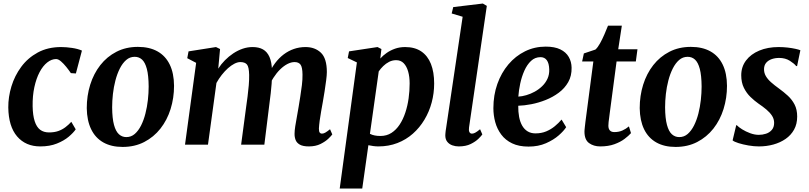

<svg xmlns="http://www.w3.org/2000/svg" viewBox="-20 -838 4686 1112"><path d="M213.5 10Q128.5 10 79 -48Q29.5 -106 28 -215.5Q27.5 -276 46.2 -337.8Q65 -399.5 103 -451Q141 -502.5 199 -534Q257 -565.5 334 -565.5Q363 -565.5 397 -560.5Q431 -555.5 454.5 -545L419.5 -412.5L390.5 -414.5Q379 -431.5 363.8 -450.5Q348.5 -469.5 333 -482.8Q317.5 -496 305 -496Q278.5 -496 253.5 -476.2Q228.5 -456.5 209.2 -420Q190 -383.5 179 -333.2Q168 -283 169 -222.5Q170 -169.5 181 -135.8Q192 -102 212.5 -86.5Q233 -71 264 -71Q294.5 -71 317.8 -79.2Q341 -87.5 359.2 -101.5Q377.5 -115.5 393 -132.5L418.5 -89Q405.5 -69.5 378 -46.2Q350.5 -23 309.2 -6.5Q268 10 213.5 10Z M778.5 -566.5Q845.5 -566.5 892 -540.5Q938.5 -514.5 963 -464.2Q987.5 -414 988 -341Q988 -270.5 968 -206.5Q948 -142.5 909.2 -93.2Q870.5 -44 815.2 -15.5Q760 13 690 13Q624.5 13 578.2 -13.2Q532 -39.5 507.8 -89.8Q483.5 -140 482.5 -211.5Q482.5 -283.5 502.5 -347.5Q522.5 -411.5 561 -460.8Q599.5 -510 654.5 -538.2Q709.5 -566.5 778.5 -566.5ZM760 -509Q732 -509 710.8 -490.5Q689.5 -472 674 -441.2Q658.5 -410.5 648.5 -372.2Q638.5 -334 634 -293.8Q629.5 -253.5 629.5 -216.5Q630 -152.5 640.2 -114.8Q650.5 -77 668.8 -60.5Q687 -44 711.5 -44Q739.5 -44 760.5 -62.2Q781.5 -80.5 797 -111.2Q812.5 -142 822.2 -180.2Q832 -218.5 836.5 -259Q841 -299.5 841 -337Q840.5 -401.5 830.5 -439Q820.5 -476.5 802.8 -492.8Q785 -509 760 -509Z M1254.5 -554 1244 -440.5Q1260.5 -466.5 1282.8 -489Q1305 -511.5 1331 -528.8Q1357 -546 1385.2 -555.8Q1413.5 -565.5 1443 -565.5Q1479 -565.5 1503.2 -551.8Q1527.5 -538 1540.8 -508Q1554 -478 1555.5 -427.5Q1556 -420.5 1555.8 -412.5Q1555.5 -404.5 1555 -396Q1554.5 -387.5 1553.5 -379L1534.5 -405Q1551 -442.5 1573.2 -472.2Q1595.5 -502 1623 -522.8Q1650.5 -543.5 1682.2 -554.5Q1714 -565.5 1749.5 -565.5Q1804 -565.5 1838.5 -532.8Q1873 -500 1873 -420.5Q1873 -403 1869 -372.5Q1865 -342 1859.8 -308.2Q1854.5 -274.5 1849.5 -246.5Q1845 -221.5 1840 -193.5Q1835 -165.5 1831.5 -139.5Q1828 -113.5 1827 -93.5Q1827 -76 1831.8 -70Q1836.5 -64 1844 -64Q1853.5 -64 1863.8 -69.8Q1874 -75.5 1891.5 -89.5L1904.5 -59.5Q1899 -51.5 1882 -35Q1865 -18.5 1836.5 -4.2Q1808 10 1769 10Q1734.5 10 1716.2 -0.5Q1698 -11 1691.8 -28Q1685.5 -45 1686 -64Q1686 -81 1690 -106.8Q1694 -132.5 1699.5 -161.8Q1705 -191 1709.5 -219Q1714 -246.5 1719.2 -279.2Q1724.5 -312 1728.5 -345Q1732.5 -378 1732 -406.5Q1731.5 -449 1720.5 -463.8Q1709.5 -478.5 1686 -478.5Q1666.5 -478.5 1645 -467.5Q1623.5 -456.5 1602.5 -436Q1581.5 -415.5 1563.8 -387.8Q1546 -360 1534 -326.5L1556 -403.5Q1555.5 -380.5 1553.2 -353.2Q1551 -326 1548 -298.2Q1545 -270.5 1541.5 -246L1511 0H1376.5L1405.5 -218Q1409.5 -246 1413.8 -278.8Q1418 -311.5 1420.8 -344Q1423.5 -376.5 1423 -404.5Q1422 -450.5 1410.2 -464.5Q1398.5 -478.5 1371.5 -478.5Q1356 -478.5 1337.5 -469Q1319 -459.5 1300.2 -442.8Q1281.5 -426 1264.2 -404Q1247 -382 1233.5 -357.5L1184.5 0H1051.5L1116 -474L1064.5 -501L1072 -540.5L1231 -565.5Z M1947.5 254 2047 -476.5 1994 -502 2001.5 -540.5 2166.5 -565.5 2189 -554 2182.5 -499Q2198 -516.5 2219.5 -531.5Q2241 -546.5 2267.8 -556Q2294.5 -565.5 2326.5 -565.5Q2382.5 -565.5 2419.8 -540.2Q2457 -515 2475.8 -467.8Q2494.5 -420.5 2494.5 -354.5Q2494.5 -298 2480.2 -244.5Q2466 -191 2438.2 -144.8Q2410.5 -98.5 2371.2 -63.8Q2332 -29 2281.5 -9.5Q2231 10 2171.5 10Q2157.5 10 2142.5 8Q2127.5 6 2113.5 3L2078 254ZM2122.5 -63Q2135 -56.5 2150 -53.5Q2165 -50.5 2183.5 -50.5Q2219.5 -50.5 2247 -68.2Q2274.5 -86 2294.5 -116.2Q2314.5 -146.5 2327.5 -185.8Q2340.5 -225 2346.5 -268.2Q2352.5 -311.5 2352.5 -354.5Q2352.5 -393.5 2343.8 -424Q2335 -454.5 2318 -472Q2301 -489.5 2274.5 -489.5Q2252.5 -489.5 2233.5 -479.8Q2214.5 -470 2199.5 -455.2Q2184.5 -440.5 2173.5 -424.5Z M2696.5 -100Q2694 -83 2698.5 -73.5Q2703 -64 2713.5 -64Q2721.5 -64 2731.5 -69Q2741.5 -74 2760.5 -89.5L2773.5 -59.5Q2768 -51 2751.2 -34.5Q2734.5 -18 2706.2 -4Q2678 10 2636.5 10Q2618 10 2600 3.8Q2582 -2.5 2570.5 -16.8Q2559 -31 2559 -54.5Q2559 -59.5 2559.8 -66.5Q2560.5 -73.5 2561.2 -80.2Q2562 -87 2563 -91.5L2659.5 -741L2596 -760L2605 -797L2776.5 -817.5L2799.5 -804Z M3259 -101.5Q3246 -80.5 3216.2 -54.2Q3186.5 -28 3142.2 -8.5Q3098 11 3041 11Q2985 11 2946 -7.8Q2907 -26.5 2883 -58.8Q2859 -91 2848.2 -130.8Q2837.5 -170.5 2837.5 -211.5Q2837.5 -287 2860.5 -351.8Q2883.5 -416.5 2924.5 -465Q2965.5 -513.5 3020.8 -540.8Q3076 -568 3140.5 -568Q3192.5 -568 3225.2 -552Q3258 -536 3274 -508.2Q3290 -480.5 3290.5 -446Q3291.5 -398.5 3271 -362.5Q3250.5 -326.5 3216.2 -301Q3182 -275.5 3140.5 -259Q3099 -242.5 3057.5 -234.5Q3016 -226.5 2981.5 -225.5Q2981 -190.5 2986.5 -161.2Q2992 -132 3004.2 -110.5Q3016.5 -89 3035.8 -77.2Q3055 -65.5 3081 -65.5Q3116 -65.5 3143.8 -77.2Q3171.5 -89 3193.5 -107.2Q3215.5 -125.5 3232.5 -145.5ZM3110.5 -507Q3078.5 -507 3055.5 -485.2Q3032.5 -463.5 3017 -428.8Q3001.5 -394 2993 -354.2Q2984.5 -314.5 2982 -278.5Q3003.5 -279.5 3028.2 -286.8Q3053 -294 3076.8 -307Q3100.5 -320 3120 -338.8Q3139.5 -357.5 3150.8 -382Q3162 -406.5 3161 -436Q3160 -471.5 3147 -489.2Q3134 -507 3110.5 -507Z M3511.5 -183.5Q3509.5 -167 3507.8 -154.2Q3506 -141.5 3504.8 -131Q3503.5 -120.5 3503.5 -110Q3503.5 -92 3512.2 -82.5Q3521 -73 3538 -73Q3564 -73 3584.8 -82.2Q3605.5 -91.5 3622.5 -106L3634.5 -67Q3621 -51.5 3597.2 -33.5Q3573.5 -15.5 3538.5 -2.8Q3503.5 10 3456 10Q3418.5 10 3391.8 -9.2Q3365 -28.5 3365 -76Q3365 -79.5 3365.5 -85.5Q3366 -91.5 3367.2 -102.5Q3368.5 -113.5 3370.5 -131.5Q3372.5 -149.5 3376.5 -177L3416.5 -482H3351.5L3361.5 -528.5L3428.5 -551Q3442 -563 3455.2 -587Q3468.5 -611 3480.5 -638.8Q3492.5 -666.5 3501.5 -689.5H3581.5L3560.5 -552.5H3672L3662.5 -482H3551Z M3981 -566.5Q4048 -566.5 4094.5 -540.5Q4141 -514.5 4165.5 -464.2Q4190 -414 4190.5 -341Q4190.5 -270.5 4170.5 -206.5Q4150.5 -142.5 4111.8 -93.2Q4073 -44 4017.8 -15.5Q3962.5 13 3892.5 13Q3827 13 3780.8 -13.2Q3734.5 -39.5 3710.2 -89.8Q3686 -140 3685 -211.5Q3685 -283.5 3705 -347.5Q3725 -411.5 3763.5 -460.8Q3802 -510 3857 -538.2Q3912 -566.5 3981 -566.5ZM3962.5 -509Q3934.5 -509 3913.2 -490.5Q3892 -472 3876.5 -441.2Q3861 -410.5 3851 -372.2Q3841 -334 3836.5 -293.8Q3832 -253.5 3832 -216.5Q3832.5 -152.5 3842.8 -114.8Q3853 -77 3871.2 -60.5Q3889.5 -44 3914 -44Q3942 -44 3963 -62.2Q3984 -80.5 3999.5 -111.2Q4015 -142 4024.8 -180.2Q4034.5 -218.5 4039 -259Q4043.5 -299.5 4043.5 -337Q4043 -401.5 4033 -439Q4023 -476.5 4005.2 -492.8Q3987.5 -509 3962.5 -509Z M4596.5 -455.5H4591Q4581 -469 4554.8 -485.8Q4528.5 -502.5 4492.5 -502.5Q4469 -502.5 4449.2 -495.5Q4429.5 -488.5 4417.5 -474.5Q4405.5 -460.5 4405 -438.5Q4404.5 -416.5 4415.2 -397.8Q4426 -379 4445.8 -361.5Q4465.5 -344 4492 -325Q4519 -305.5 4543 -283.5Q4567 -261.5 4582 -232.5Q4597 -203.5 4597 -163Q4597 -119.5 4579 -87.2Q4561 -55 4530 -33.5Q4499 -12 4459.2 -1Q4419.5 10 4375.5 10Q4346.5 10 4314.8 4.5Q4283 -1 4257.5 -9Q4232 -17 4223 -25L4244 -113H4247Q4257.5 -102 4278.2 -89Q4299 -76 4324.8 -66.5Q4350.5 -57 4375 -57Q4396 -57 4416.2 -63.5Q4436.5 -70 4450 -85.5Q4463.5 -101 4463.5 -126.5Q4463.5 -149 4451.2 -167.8Q4439 -186.5 4418.5 -203.8Q4398 -221 4372 -238.5Q4350 -254 4327 -276Q4304 -298 4288.5 -329Q4273 -360 4273 -402Q4273 -451 4300.8 -487.8Q4328.5 -524.5 4377.5 -545Q4426.5 -565.5 4489.5 -565.5Q4516 -565.5 4542 -562.5Q4568 -559.5 4587.8 -555Q4607.5 -550.5 4615.5 -547Z"/></svg>

Font: Merriweather 24pt
Style: Bold Italic
Weight: 700
Italic angle: -7.8°
Designer: Eben Sorkin
Foundry: Eben Sorkin
Version: Version 2.101